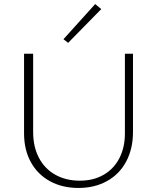

<svg xmlns="http://www.w3.org/2000/svg" viewBox="-20 -924 776 950"><path d="M99 -264V-658H144V-271Q144 -198 172.5 -143.5Q201 -89 253.5 -59.5Q306 -30 375 -30Q442 -30 492.5 -59Q543 -88 570.5 -141Q598 -194 598 -264V-658H638V-271Q638 -188 604.5 -125Q571 -62 509.5 -28Q448 6 368 6Q288 6 227 -27.5Q166 -61 132.5 -122Q99 -183 99 -264ZM294 -730 451 -904 481 -879 317 -712Z"/></svg>

Font: Ysabeau Light
Style: Regular
Weight: 300
Designer: Christian Thalmann (Catharsis Fonts)
Version: Version 0.003